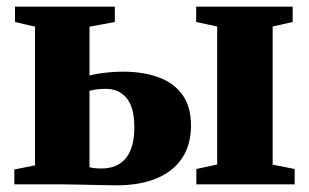

<svg xmlns="http://www.w3.org/2000/svg" viewBox="-20 -553 927 576"><path d="M569 0V-46L631.5 -59.5V-473.5L568.5 -487V-533H858V-487L798 -473.5V-59L864 -46V0ZM23 0V-44.5L85 -57V-473L25 -487V-533H324.5V-487L248.5 -473V-326.5Q260 -329.5 275 -332Q290 -334.5 309 -336.2Q328 -338 349 -338Q409.5 -338 455.5 -321.2Q501.5 -304.5 527.2 -268.8Q553 -233 553 -176.5Q553 -118.5 526.2 -78.5Q499.5 -38.5 449.5 -17.8Q399.5 3 329.5 3Q320 3 298 2.5Q276 2 249.5 1.5Q223 1 199.2 0.5Q175.5 0 162.5 0ZM284 -47.5Q332.5 -47.5 357.8 -78.8Q383 -110 383 -171.5Q383 -231 359.8 -258.8Q336.5 -286.5 297 -286.5Q283.5 -286.5 270.2 -284.8Q257 -283 248.5 -280.5V-51.5Q254.5 -49.5 264.2 -48.5Q274 -47.5 284 -47.5Z"/></svg>

Font: Merriweather 72pt Black
Style: Regular
Weight: 900
Version: Version 2.100